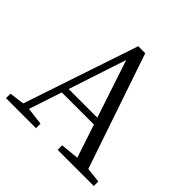

<svg xmlns="http://www.w3.org/2000/svg" viewBox="-183 -911 1085 1085"><g transform="rotate(45 359.5 -368.0)"><path d="M222 -287 336 -633 451 -287ZM620 -46 385 -736H329L98 -48L8 -36V0H248V-36L143 -49L208 -246H465L531 -47L421 -36V0H710V-36Z"/></g></svg>

Font: Source Han Serif
Style: Regular
Weight: 400
Designer: Ryoko NISHIZUKA 西塚涼子 (kana & ideographs); Frank Grießhammer (Latin, Greek & Cyrillic); Wenlong ZHANG 张文龙 (bopomofo); San
Foundry: Adobe Systems Incorporated
Version: Version 1.001;PS 1.001;hotconv 16.6.54;makeotf.lib2.5.65590